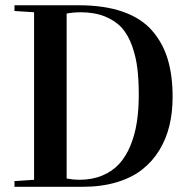

<svg xmlns="http://www.w3.org/2000/svg" viewBox="-20 -717 732 737"><path d="M35.6 0V-22L110.8 -26.9V-669.9L35.6 -674.8V-696.8H281.7Q380.9 -696.8 451.7 -671.9Q522.5 -647 563.7 -599.6Q605 -552.2 623.8 -489.7Q642.6 -427.2 642.6 -345.2Q642.6 -286.1 630.4 -235.1Q618.2 -184.1 591.6 -140.4Q564.9 -96.7 525.1 -65.7Q485.4 -34.7 427.5 -17.3Q369.6 0 297.9 0ZM235.8 -31.7Q262.2 -26.9 283.7 -26.9Q333.5 -26.9 372.3 -43Q411.1 -59.1 437.3 -87.6Q463.4 -116.2 480.5 -157.5Q497.6 -198.7 505.1 -247.1Q512.7 -295.4 512.7 -353Q512.7 -409.7 507.3 -454.1Q502 -498.5 487.1 -540.5Q472.2 -582.5 447.8 -609.9Q423.3 -637.2 383.3 -653.6Q343.3 -669.9 289.6 -669.9Q262.2 -669.9 235.8 -665Z"/></svg>

Font: Vidaloka 
Style: Regular
Weight: 400
Designer: Cyreal (www.cyreal.org)
Foundry: Cyreal (www.cyreal.org)
Version: Version 1.011